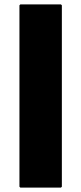

<svg xmlns="http://www.w3.org/2000/svg" viewBox="-20 -842 368 869"><path d="M256 -822H72L68 -818V3L72 7H256L260 3V-818Z"/></svg>

Font: Hussar Woodtype
Style: Bd
Weight: 900
Foundry: Cannot Into Space Fonts
Version: Version 1.07